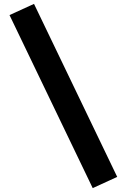

<svg xmlns="http://www.w3.org/2000/svg" viewBox="-20 -858 655 993"><path d="M29.2 -780 155.9 -837.9 586.2 56.9 459.5 114.9Z"/></svg>

Font: Fira Code
Style: Bold
Weight: 700
Monospace: yes
Designer: Carrois Corporate, Edenspiekermann AG, Nikita Prokopov
Foundry: Carrois Corporate, Edenspiekermann AG, Nikita Prokopov
Version: Version 6.000; ttfautohint (v1.8.2) -l 8 -r 50 -G 200 -x 14 